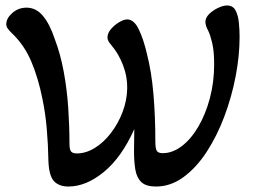

<svg xmlns="http://www.w3.org/2000/svg" viewBox="-20 -668 939 702"><path d="M230 14Q196 14 177.5 -5.5Q159 -25 157 -80Q156 -139 151 -197Q146 -255 135 -307Q120 -383 94 -444Q68 -505 21 -549Q13 -557 8 -564Q3 -571 3 -580Q3 -601 25 -620.5Q47 -640 77 -640Q112 -640 137 -610Q162 -580 180 -526Q201 -471 213 -406Q225 -341 229.5 -273.5Q234 -206 234 -143Q234 -121 240 -114Q246 -107 261 -107Q294 -107 326.5 -127Q359 -147 385.5 -181.5Q412 -216 428 -258Q444 -300 445 -343Q446 -388 429.5 -430.5Q413 -473 387 -503Q380 -511 376.5 -517.5Q373 -524 373 -531Q373 -547 386 -562Q399 -577 416 -587Q433 -597 445 -597Q470 -597 487.5 -560.5Q505 -524 517 -472Q534 -406 541 -324Q548 -242 548 -151Q548 -126 553 -117Q558 -108 575 -108Q611 -108 645 -134Q679 -160 705.5 -205.5Q732 -251 747.5 -309.5Q763 -368 763 -433Q763 -482 755.5 -512.5Q748 -543 741 -556Q731 -575 731 -588Q731 -603 744.5 -616.5Q758 -630 777 -639Q796 -648 810 -648Q832 -648 841.5 -629.5Q851 -611 853.5 -584Q856 -557 856 -533Q856 -464 841.5 -388.5Q827 -313 800 -241.5Q773 -170 735.5 -112.5Q698 -55 651 -20.5Q604 14 550 14Q514 14 497 -2Q480 -18 475 -47Q470 -76 470 -115Q470 -138 470.5 -158.5Q471 -179 471 -196Q425 -93 360 -39.5Q295 14 230 14Z"/></svg>

Font: Akaya Telivigala
Style: Regular
Weight: 400
Designer: Vaishnavi Murthy Yerkadithaya, Juan Luis Blanco Aristondo
Version: Version 1.002; ttfautohint (v1.8.3)